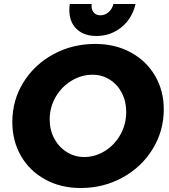

<svg xmlns="http://www.w3.org/2000/svg" viewBox="-20 -933 851 966"><path d="M804 -383Q804 -274 748 -183Q692 -92 596 -39.5Q500 13 386 13Q286 13 207.5 -30Q129 -73 85.5 -148.5Q42 -224 42 -319Q42 -429 98 -519Q154 -609 249.5 -660.5Q345 -712 459 -712Q559 -712 637.5 -669.5Q716 -627 760 -552Q804 -477 804 -383ZM230 -332Q230 -279 253 -236Q276 -193 316 -168Q356 -143 404 -143Q459 -143 508 -173.5Q557 -204 586 -256Q615 -308 615 -370Q615 -423 593 -465.5Q571 -508 532 -532.5Q493 -557 446 -557Q390 -557 340 -527Q290 -497 260 -445Q230 -393 230 -332ZM485 -856Q508 -856 526 -871.5Q544 -887 551 -913H662Q645 -840 591 -796Q537 -752 465 -752Q402 -752 365.5 -787Q329 -822 329 -882Q329 -902 331 -913H441Q438 -888 450 -872Q462 -856 485 -856Z"/></svg>

Font: Gontserrat
Style: Bold Italic
Weight: 700
Italic angle: -11.3°
Designer: Julieta Ulanovsky
Foundry: Julieta Ulanovsky
Version: Version 6.001